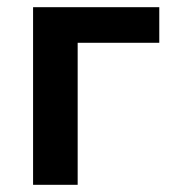

<svg xmlns="http://www.w3.org/2000/svg" viewBox="-20 -514 483 534"><path d="M72 0V-494H423V-395H196V0Z"/></svg>

Font: Nunito Sans 10pt SemiCondensed
Style: Bold
Weight: 700
Width: 4
Designer: Vernon Adams
Foundry: Vernon Adams
Version: Version 3.101;gftools[0.9.27]